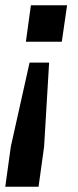

<svg xmlns="http://www.w3.org/2000/svg" viewBox="-20 -560 295 727"><path d="M166 -323H92L21 -5L0 147H126L147 -5ZM234 -540H97L78 -402H214Z"/></svg>

Font: Ronzino Medium
Style: Italic
Weight: 500
Italic angle: -7.99998°
Designer: Nunzio Mazzaferro
Foundry: Collletttivo
Version: Version 1.000;Glyphs 3.3 (3337)